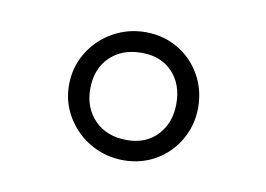

<svg xmlns="http://www.w3.org/2000/svg" viewBox="-41 -754 481 347"><g transform="rotate(10 200.0 -580.5)"><path d="M202 -463Q170 -463 142.5 -478.5Q115 -494 98.5 -521Q82 -548 82 -580Q82 -613 98.5 -640Q115 -667 142.5 -682.5Q170 -698 202 -698Q235 -698 261.5 -682.5Q288 -667 303.5 -640Q319 -613 319 -580Q319 -548 303.5 -521Q288 -494 261.5 -478.5Q235 -463 202 -463ZM202 -500Q237 -500 258 -522.5Q279 -545 279 -580Q279 -616 258 -638Q237 -660 202 -660Q165 -660 143 -638Q121 -616 121 -580Q121 -545 143 -522.5Q165 -500 202 -500Z"/></g></svg>

Font: Archivo Expanded Thin
Style: Regular
Weight: 250
Width: 7
Designer: Hector Gatti
Foundry: Omnibus-Type
Version: Version 2.001